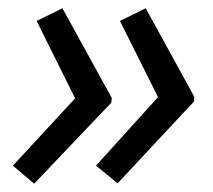

<svg xmlns="http://www.w3.org/2000/svg" viewBox="-20 -488 507 458"><path d="M209 -92.8 356.9 -256.3 266.1 -438 327.6 -468.3 443.4 -257.3 442.9 -246.1 260.7 -50.8ZM10.7 -92.8 159.2 -253.4 67.4 -438 128.9 -468.3 246.6 -254.4 245.6 -243.2 61.5 -49.8Z"/></svg>

Font: Viking Open Sans
Style: Italic
Weight: 400
Italic angle: -12°
Foundry: Ascender Corporation
Version: Version 2.000